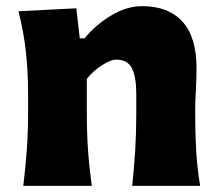

<svg xmlns="http://www.w3.org/2000/svg" viewBox="-20 -604 714 624"><path d="M55.7 0Q63 -60.1 67.1 -116.9Q71.3 -173.8 71.3 -244.6V-300.8Q71.3 -366.2 64.5 -432.4Q57.6 -498.5 40 -567.4L228 -577.1L239.3 -479.5H254.9Q290 -522.5 340.6 -553.2Q391.1 -584 441.9 -584Q527.3 -584 573 -533.7Q618.7 -483.4 618.7 -382.3Q618.7 -345.2 616.5 -310.1Q614.3 -274.9 614.3 -244.6Q614.3 -173.8 617.4 -116.9Q620.6 -60.1 630.4 0H409.7Q416 -60.1 419.4 -115.7Q422.9 -171.4 422.9 -233.9V-297.9Q422.9 -354.5 408.7 -382.3Q394.5 -410.2 357.9 -410.2Q338.9 -410.2 310.1 -391.1Q281.2 -372.1 262.2 -347.7V-233.9Q262.2 -171.4 266.1 -115.7Q270 -60.1 278.3 0Z"/></svg>

Font: Pinar DS1 ExtraBold
Style: Regular
Weight: 800
Designer: Amin Abedi
Version: Version 3.000